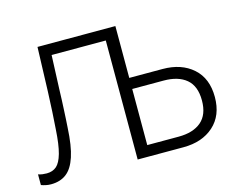

<svg xmlns="http://www.w3.org/2000/svg" viewBox="-99 -851 1230 1005"><g transform="rotate(-15 516.0 -348.5)"><path d="M61 8Q46 8 32.5 5Q19 2 8 -2V-60Q20 -56 31 -54.5Q42 -53 54 -53Q86 -53 107 -71Q128 -89 141 -135Q154 -181 159 -264Q162 -309 165 -357Q168 -405 170 -465L178 -705H600V0H532V-683L558 -645H206L240 -683L231 -463Q230 -432 229 -404Q228 -376 226.5 -351.5Q225 -327 224 -303Q223 -279 221 -255Q216 -158 197 -100.5Q178 -43 144.5 -17.5Q111 8 61 8ZM586 0V-60H770Q849 -60 893 -97.5Q937 -135 937 -212Q937 -290 893 -327Q849 -364 770 -364H586V-424H780Q882 -424 944.5 -368.5Q1007 -313 1007 -212Q1007 -112 944.5 -56Q882 0 780 0Z"/></g></svg>

Font: TikTok Sans Light
Style: Regular
Weight: 300
Version: Version 4.000